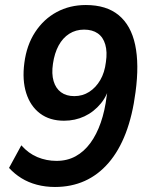

<svg xmlns="http://www.w3.org/2000/svg" viewBox="-20 -735 589 765"><path d="M199 10Q161 10 127 1Q93 -8 65.5 -25Q38 -42 16 -66L65 -156Q93 -124 129 -109Q165 -94 205 -94Q248 -94 281.5 -112.5Q315 -131 340 -165Q365 -199 381.5 -246.5Q398 -294 405 -352L413 -405H419Q410 -357 382 -323Q354 -289 316.5 -271.5Q279 -254 235 -254Q178 -254 139.5 -283Q101 -312 84.5 -364Q68 -416 77 -484Q86 -555 120 -607Q154 -659 206 -687Q258 -715 322 -715Q404 -715 453 -674.5Q502 -634 518.5 -556.5Q535 -479 520 -368Q508 -275 481 -204.5Q454 -134 412.5 -86Q371 -38 317.5 -14Q264 10 199 10ZM276 -352Q309 -352 335.5 -369Q362 -386 379.5 -416Q397 -446 402 -488Q408 -528 399.5 -557.5Q391 -587 369.5 -602Q348 -617 315 -617Q282 -617 256 -600.5Q230 -584 213.5 -553.5Q197 -523 191 -481Q185 -441 193.5 -412Q202 -383 223 -367.5Q244 -352 276 -352Z"/></svg>

Font: Nunito Sans 10pt SemiCondensed
Style: Bold Italic
Weight: 700
Width: 4
Italic angle: -9°
Designer: Vernon Adams
Foundry: Vernon Adams
Version: Version 3.101;gftools[0.9.27]